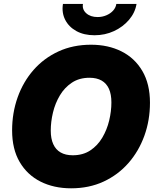

<svg xmlns="http://www.w3.org/2000/svg" viewBox="-20 -970 813 999"><path d="M350.1 9.8Q260.3 9.8 190.9 -25.1Q121.6 -60.1 82.3 -127.2Q43 -194.3 43 -291.5Q43 -382.8 71.8 -463.6Q100.6 -544.4 154.5 -606Q208.5 -667.5 284.2 -702.4Q359.9 -737.3 453.6 -737.3Q543 -737.3 612.1 -702.6Q681.2 -668 720.7 -600.6Q760.3 -533.2 760.3 -435.5Q760.3 -344.2 731.2 -263.7Q702.1 -183.1 648.2 -121.6Q594.2 -60.1 518.8 -25.1Q443.4 9.8 350.1 9.8ZM358.4 -162.1Q411.6 -162.1 449.7 -187.3Q487.8 -212.4 512.2 -253.7Q536.6 -294.9 548.1 -343Q559.6 -391.1 559.6 -437Q559.6 -479.5 546.9 -507.8Q534.2 -536.1 508.8 -550.8Q483.4 -565.4 445.3 -565.4Q392.6 -565.4 354.2 -540Q315.9 -514.6 291.5 -473.6Q267.1 -432.6 255.6 -384.5Q244.1 -336.4 244.1 -290.5Q244.1 -248.5 257.1 -220Q270 -191.4 295.4 -176.8Q320.8 -162.1 358.4 -162.1ZM471.7 -786.6Q417 -786.6 377.4 -808.3Q337.9 -830.1 319.1 -867.2Q300.3 -904.3 307.6 -949.7H411.6Q406.7 -920.9 428.7 -901.1Q450.7 -881.3 487.8 -881.3Q512.2 -881.3 533.4 -890.4Q554.7 -899.4 568.6 -914.8Q582.5 -930.2 585.4 -949.7H690.4Q683.1 -904.3 651.6 -867.2Q620.1 -830.1 573.2 -808.3Q526.4 -786.6 471.7 -786.6Z"/></svg>

Font: Inter 16pt Black
Style: Italic
Weight: 900
Italic angle: -9.3988°
Version: Version 4.001;git-66647c0bb